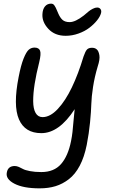

<svg xmlns="http://www.w3.org/2000/svg" viewBox="-20 -760 615 1041"><path d="M335.9 -565.9Q277.3 -565.9 242.4 -603.3Q207.5 -640.6 210 -683.1Q211.4 -710.4 223.9 -725.3Q236.3 -740.2 256.8 -740.2Q262.7 -740.2 267.3 -737.8Q272 -735.4 276.1 -728.8Q280.3 -722.2 282.5 -717.8Q284.7 -713.4 289.3 -702.4Q293.9 -691.4 295.9 -687Q305.7 -664.1 319.1 -652.1Q332.5 -640.1 357.9 -640.1Q388.2 -640.1 434.1 -675.8Q453.1 -691.9 461.4 -698.7Q469.7 -705.6 482.9 -712.4Q496.1 -719.2 506.8 -719.2Q519 -719.2 525.1 -710.4Q531.2 -701.7 527.8 -689Q522.9 -670.4 505.9 -649.2Q488.8 -627.9 464.1 -609.1Q439.5 -590.3 405.3 -578.1Q371.1 -565.9 335.9 -565.9ZM194.8 261.2Q106.4 261.2 57.9 235.8Q9.3 210.4 17.1 174.8Q23.4 140.1 60.1 140.1Q70.8 140.1 82.5 145.3Q94.2 150.4 105.2 156.5Q116.2 162.6 142.3 167.7Q168.5 172.9 204.1 172.9Q272.9 172.9 311 129.4Q349.1 85.9 365.2 4.9Q370.1 -19 373 -44.4Q376 -69.8 378.7 -105Q381.3 -140.1 384.8 -168Q300.3 -38.1 204.1 -38.1Q115.2 -38.1 82.8 -112.8Q50.3 -187.5 81.1 -342.8Q93.3 -406.2 107.9 -442.6Q122.6 -479 136 -490.5Q149.4 -502 167 -502Q190.9 -502 197.3 -485.1Q203.6 -468.3 192.9 -423.8Q176.3 -358.4 168 -305.7Q159.7 -252.9 159.9 -211.4Q160.2 -169.9 173.1 -147.5Q186 -125 210.9 -125Q252 -125 293.5 -169.4Q335 -213.9 369.6 -286.1Q404.3 -358.4 433.1 -454.1Q442.9 -482.4 451.9 -491.7Q460.9 -501 479 -501Q495.1 -501 505.1 -491.9Q515.1 -482.9 518.8 -460.4Q522.5 -438 509.8 -399.9Q492.7 -342.3 484.4 -288.3Q476.1 -234.4 475.1 -196Q474.1 -157.7 468.3 -97.2Q462.4 -36.6 450.2 25.9Q437 91.8 412.4 138.4Q387.7 185.1 353.5 211.4Q319.3 237.8 280.8 249.5Q242.2 261.2 194.8 261.2Z"/></svg>

Font: Shantell Sans Normal
Style: Italic
Weight: 400
Italic angle: -11.31°
Designer: Stephen Nixon, Anya Danilova, Shantell Martin
Foundry: Arrow Type
Version: Version 1.006;[559af2be0]